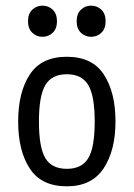

<svg xmlns="http://www.w3.org/2000/svg" viewBox="-20 -653 478 686"><path d="M44.9 -218.8Q44.9 -323.2 86.4 -386.7Q127.9 -450.2 218.8 -450.2Q309.6 -450.2 351.1 -386.7Q392.6 -323.2 392.6 -218.8Q392.6 -115.2 350.1 -51.3Q307.6 12.7 218.8 12.7Q127.9 12.7 86.4 -50.8Q44.9 -114.3 44.9 -218.8ZM318.4 -218.8Q318.4 -310.5 295.4 -349.1Q272.5 -387.7 218.8 -387.7Q165 -387.7 142.1 -349.1Q119.1 -310.5 119.1 -218.8Q119.1 -126 142.1 -87.9Q165 -49.8 218.8 -49.8Q272.5 -49.8 295.4 -87.9Q318.4 -126 318.4 -218.8ZM80.1 -577.1Q80.1 -603.5 95.2 -618.2Q110.4 -632.8 131.8 -632.8Q153.3 -632.8 168.5 -618.2Q183.6 -603.5 183.6 -577.1Q183.6 -550.8 168.5 -536.1Q153.3 -521.5 131.8 -521.5Q110.4 -521.5 95.2 -536.1Q80.1 -550.8 80.1 -577.1ZM253.9 -577.1Q253.9 -603.5 269 -618.2Q284.2 -632.8 305.7 -632.8Q327.1 -632.8 342.3 -618.2Q357.4 -603.5 357.4 -577.1Q357.4 -550.8 342.3 -536.1Q327.1 -521.5 305.7 -521.5Q284.2 -521.5 269 -536.1Q253.9 -550.8 253.9 -577.1Z"/></svg>

Font: Sudo Var
Style: Regular
Weight: 400
Monospace: yes
Designer: Jens Kutilek
Foundry: Jens Kutilek
Version: Version 0.065;FEAKit 1.0